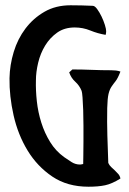

<svg xmlns="http://www.w3.org/2000/svg" viewBox="-20 -694 487 727"><path d="M247 -674Q267 -674 289 -673.5Q311 -673 331 -672Q339 -672 348 -659.5Q357 -647 364.5 -631.5Q372 -616 377 -600Q382 -584 382 -576Q382 -572 381.5 -569Q381 -566 380 -562Q350 -567 322 -578.5Q294 -590 263 -590Q224 -590 196.5 -570.5Q169 -551 151 -521.5Q133 -492 124.5 -456.5Q116 -421 116 -389Q115 -352 119.5 -310.5Q124 -269 136.5 -229.5Q149 -190 170 -156Q191 -122 223 -99Q237 -89 251.5 -80Q266 -71 283 -71Q287 -71 295 -73Q295 -83 295.5 -105.5Q296 -128 296 -157.5Q296 -187 296 -218.5Q296 -250 295 -277.5Q294 -305 292.5 -325Q291 -345 289 -350Q281 -370 265 -384.5Q249 -399 242 -420L254 -431Q291 -431 327.5 -429.5Q364 -428 401 -428Q410 -428 419 -427Q428 -426 436 -423Q426 -397 417.5 -386.5Q409 -376 402 -365.5Q395 -355 391 -338.5Q387 -322 386 -285Q385 -233 386.5 -181Q388 -129 390 -77Q394 -68 401 -61.5Q408 -55 415 -48.5Q422 -42 428 -35Q434 -28 436 -18Q404 2 378 7.5Q352 13 315 13Q235 13 178 -25.5Q121 -64 84.5 -124Q48 -184 31.5 -257Q15 -330 16 -398Q17 -448 32 -497.5Q47 -547 76.5 -586Q106 -625 148.5 -649.5Q191 -674 247 -674Z"/></svg>

Font: Teutonic
Style: Regular
Weight: 400
Designer: Peter Wiegel
Foundry: Peter Wiegel
Version: 1.000